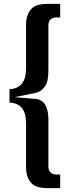

<svg xmlns="http://www.w3.org/2000/svg" viewBox="-20 -802 358 986"><path d="M289.1 164.1H223.6Q198.2 164.1 175.3 158.2Q152.3 152.3 138.2 135.3Q125.5 119.1 119.6 99.9Q113.8 80.6 113.8 58.6V-165Q113.8 -186 110.4 -205.6Q106.9 -225.1 97.4 -240.2Q87.9 -255.4 71.5 -264.6Q55.2 -273.9 28.8 -274.9V-344.2Q55.2 -345.2 71.8 -355Q88.4 -364.7 97.7 -379.9Q106.9 -395 110.4 -414.6Q113.8 -434.1 113.8 -455.1V-677.2Q113.8 -721.7 138.2 -753.4Q152.3 -770.5 175.3 -776.4Q198.2 -782.2 223.6 -782.2H289.1V-712.4H271Q251 -712.4 239.7 -702.4Q228.5 -692.4 228.5 -669.9V-437.5Q228.5 -415 224.6 -393.1Q220.7 -371.1 209 -356Q190.4 -330.6 161.6 -324.7L55.2 -303.2L163.6 -293.9Q181.2 -292.5 193.6 -283.7Q206.1 -274.9 213.6 -261Q221.2 -247.1 224.9 -229Q228.5 -210.9 228.5 -191.4V51.8Q228.5 73.7 239.7 84Q251 94.2 271 94.2H289.1Z"/></svg>

Font: Akaash Gobhi
Style: Regular
Weight: 400
Designer: Kulbir Singh Thind, MD
Foundry: Punjab Online
Version: Version 1.200